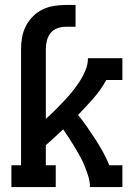

<svg xmlns="http://www.w3.org/2000/svg" viewBox="-20 -755 540 775"><path d="M26 0V-88H65V-558Q65 -582 69.5 -606Q74 -630 85 -651Q96 -672 113 -689Q130 -706 151.5 -716.5Q173 -727 197 -731Q221 -735 245 -735H285V-647H245Q228 -647 211.5 -641Q195 -635 184.5 -622Q174 -609 169.5 -592Q165 -575 165 -558V-275Q184 -292 202 -310Q220 -328 237.5 -346.5Q255 -365 271 -384.5Q287 -404 301 -425.5Q315 -447 325 -471Q335 -495 335 -520H474V-432H409Q387 -392 357 -358Q327 -324 295 -291Q314 -268 331 -243.5Q348 -219 364.5 -193.5Q381 -168 395.5 -142Q410 -116 421 -88H474V0H343Q343 -22 336.5 -43Q330 -64 322 -84Q314 -104 303.5 -123Q293 -142 282 -160.5Q271 -179 259 -197Q247 -215 235 -233Q218 -217 200.5 -201Q183 -185 165 -169V-88H205V0Z"/></svg>

Font: Iosevka Curly Slab Semibold
Style: Regular
Weight: 600
Monospace: yes
Designer: Belleve Invis
Foundry: Belleve Invis
Version: Version 22.1.2; ttfautohint (v1.8.4)